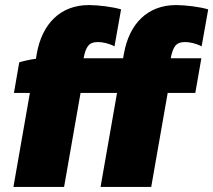

<svg xmlns="http://www.w3.org/2000/svg" viewBox="-20 -738 842 758"><path d="M56 -492 35 -371H98L33 0H233L298 -371H442L377 0H577L642 -371H751L775 -508H654C663 -554 675 -572 710 -572C729 -572 753 -567 776 -555L802 -701C769 -711 711 -718 675 -718C563 -718 490 -645 469 -525L466 -508H310C319 -554 331 -572 366 -572C385 -572 409 -567 432 -555L458 -701C425 -711 367 -718 331 -718C219 -718 146 -645 125 -525L122 -506C98 -503 73 -497 56 -492Z"/></svg>

Font: Fixel Text 20240404 Black
Style: Italic
Weight: 900
Width: 4
Italic angle: -10°
Designer: AlfaBravo + MacPaw
Foundry: Kyrylo Tkachov, Marchela Mozhyna, Serhii Makarenko, Maria Weinstein, Zakhar Kryvoshyya
Version: Version 1.211;Glyphs 3.2 (3225)